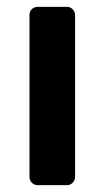

<svg xmlns="http://www.w3.org/2000/svg" viewBox="-20 -540 305 560"><path d="M90 0Q80 0 73 -7Q66 -14 66 -24V-496Q66 -507 73 -513.5Q80 -520 90 -520H175Q185 -520 192 -513Q199 -506 199 -496V-24Q199 -14 192 -7Q185 0 175 0Z"/></svg>

Font: Rubik AZ
Style: Regular
Weight: 500
Designer: Hubert and Fischer
Foundry: Hubert & Fischer
Version: Version 2.000